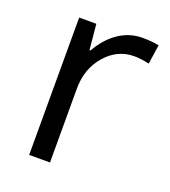

<svg xmlns="http://www.w3.org/2000/svg" viewBox="-107 -624 621 703"><g transform="rotate(20 204.0 -272.5)"><path d="M330.1 -544.9Q365.7 -544.9 394 -539.1L382.8 -463.9Q349.6 -471.2 324.2 -471.2Q259.3 -471.2 213.1 -418.5Q167 -365.7 167 -287.1V0H85.9V-535.2H152.8L162.1 -436H166Q195.8 -488.3 237.8 -516.6Q279.8 -544.9 330.1 -544.9Z"/></g></svg>

Font: f07686384
Style: Regular
Weight: 400
Foundry: Ascender Corporation
Version: Version 1.10